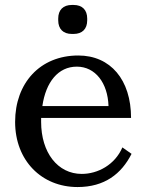

<svg xmlns="http://www.w3.org/2000/svg" viewBox="-20 -740 587 775"><path d="M215 -665V-658C215 -623 235 -603 270 -603H277C312 -603 332 -623 332 -658V-665C332 -700 312 -720 277 -720H270C235 -720 215 -700 215 -665ZM41 -248C41 -92 148 15 293 15C402 15 470 -38 511 -119L474 -145C444 -75 375 -38 310 -38C213 -38 146 -124 146 -248V-264H509C509 -418 426 -516 296 -516C141 -516 41 -404 41 -248ZM151 -312C165 -409 215 -471 290 -471C365 -471 415 -405 418 -312Z"/></svg>

Font: LT Superior Serif Medium
Style: Regular
Weight: 500
Designer: Daniel Lyons
Foundry: LyonsType
Version: Version 2.120;FEAKit 1.0